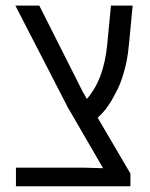

<svg xmlns="http://www.w3.org/2000/svg" viewBox="-20 -650 523 670"><path d="M35.6 0V-64.9H272.9L339.8 -63L216.3 -275.9L33.7 -630.4H117.2L268.1 -331.1L283.2 -304.7Q314 -340.8 330.8 -386.5Q347.7 -432.1 354 -492.7L367.2 -630.4H442.9L431.2 -507.3Q429.2 -485.8 426.8 -467Q424.3 -448.2 420.7 -431.2Q417 -414.1 412.1 -397Q406.7 -377.9 399.4 -359.1Q392.1 -340.3 381.3 -321.3Q369.6 -297.9 355 -277.3Q340.3 -256.8 320.8 -239.3L435.1 -44.4V0Z"/></svg>

Font: Open Sans SemiCondensed
Style: Regular
Weight: 400
Width: 4
Designer: Monotype Design Team
Foundry: Monotype Imaging Inc.
Version: Version 3.000